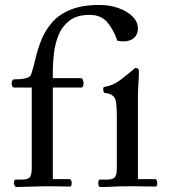

<svg xmlns="http://www.w3.org/2000/svg" viewBox="-20 -752 683 774"><path d="M306 -437Q311 -437 314 -430Q317 -423 317 -416Q317 -411 315 -405Q313 -399 308 -399H193V-30H262Q269 -25 269 -14Q269 -9 267.5 -4.5Q266 0 263 0Q250 0 229.5 -0.5Q209 -1 189 -1Q169 -1 156 -1L47 2Q42 2 39 -3.5Q36 -9 36 -14Q36 -18 37.5 -23Q39 -28 42 -28H67Q93 -28 100.5 -38Q108 -48 108 -74V-399H38Q27 -399 27 -416Q27 -422 29.5 -427Q32 -432 36 -432Q47 -432 62 -433Q77 -434 90 -438.5Q103 -443 106 -453Q115 -481 123.5 -517.5Q132 -554 147 -591.5Q162 -629 189.5 -661Q217 -693 263.5 -712.5Q310 -732 381 -732Q422 -732 457.5 -719.5Q493 -707 514.5 -685.5Q536 -664 536 -636Q536 -613 520 -599Q504 -585 477 -585Q467 -585 453 -588Q437 -634 412 -663Q387 -692 341 -692Q289 -692 259 -668Q229 -644 215 -608Q201 -572 197 -533.5Q193 -495 193 -466V-437ZM540 -466Q540 -442 538 -416Q536 -390 536 -355V-30H606Q610 -30 612 -24Q614 -18 614 -13Q614 -9 612.5 -4.5Q611 0 608 0Q581 0 564.5 -0.5Q548 -1 534 -1Q520 -1 499 -1Q456 -1 434 0.5Q412 2 383 2Q380 2 378 -3.5Q376 -9 376 -13Q376 -18 377.5 -23Q379 -28 381 -28H410Q436 -28 443.5 -38Q451 -48 451 -74V-281Q451 -316 448.5 -335.5Q446 -355 438 -363Q432 -369 423 -373Q414 -377 403 -377Q400 -377 398 -382Q396 -387 396 -392Q396 -401 401 -402Q434 -406 465 -429.5Q496 -453 525 -478Q540 -478 540 -466Z"/></svg>

Font: Sedan SC
Style: Regular
Weight: 400
Designer: Sebastian Salazar
Foundry: Sebastian Salazar
Version: Version 1.100; ttfautohint (v1.8.4.7-5d5b)